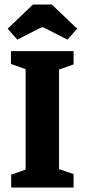

<svg xmlns="http://www.w3.org/2000/svg" viewBox="-20 -836 378 856"><path d="M57.1 -659.2 14.2 -708 127 -815.9H210.9L324.2 -708L280.8 -659.2L173.8 -713.9H164.1ZM29.8 0V-57.1L94.2 -80.1V-527.8L28.8 -550.8V-607.9H308.1V-548.8L243.2 -525.9V-82L308.1 -60.1V0Z"/></svg>

Font: Grenze
Style: Bold
Weight: 700
Designer: Renata Polastri
Foundry: Omnibus-Type
Version: Version 1.002;PS 001.002;hotconv 1.0.88;makeotf.lib2.5.64775